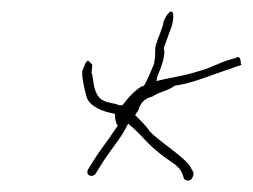

<svg xmlns="http://www.w3.org/2000/svg" viewBox="-20 -522 440 334"><path d="M123 -395C123 -382 128 -363 131 -352C137 -337 157 -328 180 -324C180 -315 181 -309 185 -303L181 -298C169 -279 154 -261 143 -243L133 -227C128 -216 142 -212 147 -221L157 -237C170 -258 187 -278 196 -294L203 -307L212 -299C232 -281 231 -277 258 -255C283 -235 294 -235 300 -211C304 -206 313 -207 315 -214C317 -217 318 -222 313 -228C308 -245 257 -275 239 -295V-296C234 -303 223 -314 215 -322L220 -329C222 -333 224 -349 245 -354C258 -363 273 -364 284 -373H285C318 -378 345 -391 380 -402L393 -407C399 -408 401 -409 399 -411C399 -420 396 -426 390 -421H389L376 -417C362 -413 345 -403 325 -398C307 -392 284 -388 265 -384L252 -381L254 -390C261 -405 266 -422 266 -433C265 -435 265 -437 265 -438L266 -442C270 -451 274 -465 279 -477L280 -482C283 -495 281 -502 278 -502C275 -502 270 -497 265 -486L263 -477L257 -460C255 -456 254 -452 252 -446C248 -438 252 -430 248 -412V-411C243 -400 236 -380 229 -371V-373C216 -367 202 -351 193 -339H187C186 -339 183 -341 182 -341C173 -343 162 -344 154 -351C142 -363 143 -382 140 -394V-395L139 -394C141 -411 141 -410 138 -412C132 -421 129 -414 125 -403C124 -401 123 -399 123 -395Z"/></svg>

Font: Stray Cat
Style: ExLtCnObl
Weight: 200
Version: Version 1.0